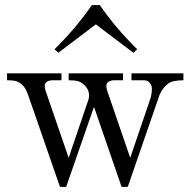

<svg xmlns="http://www.w3.org/2000/svg" viewBox="-20 -729 762 758"><path d="M195.3 -534.7Q280.3 -618.2 342.8 -709H374Q436.5 -618.2 521.5 -534.7L506.8 -520.5L358.4 -632.8L210 -520.5ZM7.8 -412.1V-439.5H222.7V-412.1H187.5Q175.3 -412.1 166 -406.7Q156.7 -401.4 156.7 -391.6Q156.7 -378.9 162.1 -364.7L251 -106L329.1 -335.4Q331.5 -342.8 331.5 -352.5Q331.5 -378.9 307.1 -398.4Q295.9 -407.2 283.4 -409.7Q271 -412.1 251 -412.1V-439.5H465.8V-412.1H430.7Q418.5 -412.1 409.2 -406.7Q399.9 -401.4 399.9 -391.6Q399.9 -378.9 405.3 -364.7L494.1 -106L572.3 -335.4Q579.6 -356.4 579.6 -378.9Q579.6 -392.1 571 -402.1Q562.5 -412.1 548.8 -412.1H499V-439.5H704.1V-412.1Q660.6 -412.1 643.1 -398.4Q620.6 -380.9 609.4 -353L484.4 8.8H460L351.1 -307.1L241.2 8.8H216.8L90.8 -354.5Q86.4 -366.2 83.5 -372.3Q80.6 -378.4 75 -386Q69.3 -393.6 62 -398.9Q50.3 -407.7 38.8 -409.9Q27.3 -412.1 7.8 -412.1Z"/></svg>

Font: Theano Modern
Style: Regular
Weight: 400
Designer: Alexey Kryukov
Version: Version 2.00